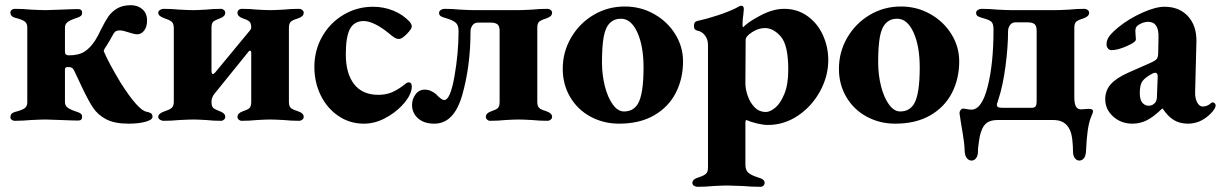

<svg xmlns="http://www.w3.org/2000/svg" viewBox="-20 -462 4699 739"><path d="M290 -138 268 -185Q267 -187 263.5 -193.5Q260 -200 255 -202Q250 -204 241 -204Q230 -204 230 -195V-69Q230 -56 240 -48Q250 -40 278 -31Q287 -28 291.5 -24Q296 -20 296 -12Q296 2 281 2Q262 2 216 0Q172 -2 156 -2Q139 -2 99 0Q67 3 36 3Q30 3 25 -1Q20 -5 20 -11Q20 -26 37 -31Q65 -38 75 -45.5Q85 -53 85 -68V-357Q85 -372 75 -379.5Q65 -387 37 -394Q20 -399 20 -414Q20 -420 25 -424Q30 -428 36 -428Q68 -428 99 -425Q139 -423 156 -423Q172 -423 216 -425Q262 -427 281 -427Q296 -427 296 -413Q296 -405 291.5 -401Q287 -397 278 -394Q250 -385 240 -377Q230 -369 230 -356V-263Q230 -249 245 -249Q283 -249 305.5 -263.5Q328 -278 346 -306Q357 -323 369 -349Q385 -381 397.5 -399Q410 -417 431 -429.5Q452 -442 484 -442Q510 -442 528 -426.5Q546 -411 546 -383Q546 -359 535 -344.5Q524 -330 508 -330Q497 -330 473 -338Q469 -339 459.5 -342Q450 -345 442 -345Q430 -345 424 -340.5Q418 -336 410 -320Q405 -310 396.5 -296.5Q388 -283 383 -275Q380 -270 379.5 -267.5Q379 -265 380.5 -262.5Q382 -260 382 -259Q398 -221 444 -144Q512 -37 544 -32Q555 -30 561 -26Q567 -22 567 -12Q567 -1 540.5 6.5Q514 14 475 14Q421 14 388.5 -3Q356 -20 337 -49Q318 -78 290 -138Z M589 -12Q589 -25 612 -33Q631 -39 640 -46Q649 -53 649 -71V-354Q649 -372 640 -379Q631 -386 612 -392Q589 -400 589 -413Q589 -419 595.5 -423.5Q602 -428 609 -428Q640 -428 670 -425Q708 -423 724 -423Q740 -423 774 -425Q801 -428 831 -428Q837 -428 842 -423.5Q847 -419 847 -413Q847 -399 828 -392Q809 -385 801.5 -379Q794 -373 794 -355V-192Q794 -177 799 -177Q803 -177 809 -184L938 -340Q939 -341 943 -346Q947 -351 947 -355Q947 -373 939.5 -379.5Q932 -386 913 -392Q894 -399 894 -413Q894 -420 899 -424Q904 -428 910 -428Q941 -428 969 -425Q1003 -423 1020 -423Q1036 -423 1072 -425Q1100 -428 1132 -428Q1138 -428 1143.5 -423.5Q1149 -419 1149 -413Q1149 -399 1129 -392Q1109 -386 1100.5 -379.5Q1092 -373 1092 -355V-70Q1092 -52 1100.5 -45.5Q1109 -39 1129 -33Q1149 -26 1149 -12Q1149 -6 1143.5 -1.5Q1138 3 1132 3Q1101 3 1072 0Q1036 -2 1020 -2Q1003 -2 969 0Q941 3 910 3Q904 3 899 -1.5Q894 -6 894 -12Q894 -26 913 -33Q932 -39 939.5 -45.5Q947 -52 947 -70V-259Q947 -265 944 -266.5Q941 -268 938 -265L807 -103Q794 -88 794 -70Q794 -52 801.5 -46Q809 -40 828 -33Q847 -26 847 -12Q847 -6 842 -1.5Q837 3 831 3Q801 3 774 0Q740 -2 724 -2Q708 -2 670 0Q640 3 609 3Q602 3 595.5 -1.5Q589 -6 589 -12Z M1190 -205Q1190 -268 1220 -321Q1250 -374 1302 -405Q1354 -436 1416 -436Q1457 -436 1494 -421Q1531 -406 1557 -378Q1565 -368 1565 -360Q1565 -351 1546 -331.5Q1527 -312 1516 -312Q1507 -312 1499.5 -316.5Q1492 -321 1480 -331Q1453 -354 1426.5 -367.5Q1400 -381 1380 -381Q1344 -381 1327.5 -351.5Q1311 -322 1311 -253Q1311 -179 1343 -138Q1375 -97 1436 -97Q1464 -97 1486.5 -106Q1509 -115 1535 -135Q1537 -137 1542.5 -141Q1548 -145 1553 -145Q1565 -145 1565 -129Q1565 -116 1559 -102Q1550 -79 1523.5 -52Q1497 -25 1459 -5.5Q1421 14 1380 14Q1327 14 1283.5 -15Q1240 -44 1215 -94Q1190 -144 1190 -205Z M1566 -58Q1566 -81 1579.5 -99Q1593 -117 1615 -117Q1627 -117 1638.5 -112Q1650 -107 1659 -99Q1667 -90 1675.5 -83.5Q1684 -77 1690 -77Q1713 -77 1729 -167Q1745 -257 1745 -343Q1745 -366 1733 -375.5Q1721 -385 1697 -392Q1682 -396 1676 -400Q1670 -404 1670 -413Q1670 -419 1676.5 -423.5Q1683 -428 1690 -428Q1721 -428 1751 -425Q1789 -423 1805 -423H1976Q1992 -423 2028 -425Q2056 -428 2088 -428Q2094 -428 2099.5 -423.5Q2105 -419 2105 -413Q2105 -399 2085 -392Q2065 -386 2056.5 -379.5Q2048 -373 2048 -355V-70Q2048 -52 2056.5 -45.5Q2065 -39 2085 -33Q2105 -26 2105 -12Q2105 -6 2099.5 -1.5Q2094 3 2088 3Q2057 3 2028 0Q1992 -2 1976 -2Q1959 -2 1925 0Q1897 3 1866 3Q1860 3 1855 -1.5Q1850 -6 1850 -12Q1850 -26 1869 -33Q1888 -39 1895.5 -45.5Q1903 -52 1903 -70V-343Q1903 -362 1894.5 -368.5Q1886 -375 1869 -375H1820Q1806 -375 1798.5 -364.5Q1791 -354 1791 -341Q1791 -209 1759.5 -97.5Q1728 14 1652 14Q1612 14 1589 -6.5Q1566 -27 1566 -58Z M2146 -197Q2146 -262 2178 -317Q2210 -372 2264.5 -404.5Q2319 -437 2385 -437Q2446 -437 2497.5 -408Q2549 -379 2579 -330.5Q2609 -282 2609 -226Q2609 -159 2581 -104.5Q2553 -50 2497.5 -18Q2442 14 2363 14Q2303 14 2253 -13Q2203 -40 2174.5 -88.5Q2146 -137 2146 -197ZM2435 -62Q2457 -99 2457 -202Q2457 -285 2433 -337.5Q2409 -390 2370 -390Q2344 -390 2327 -373Q2310 -356 2303.5 -319.5Q2297 -283 2297 -222Q2297 -174 2308 -130.5Q2319 -87 2338.5 -60Q2358 -33 2382 -33Q2417 -33 2435 -62Z M2645 242Q2645 228 2668 221Q2690 214 2697.5 206.5Q2705 199 2705 183V-290Q2705 -310 2693.5 -325.5Q2682 -341 2664 -344Q2657 -346 2654 -350Q2651 -354 2651 -363Q2651 -378 2663 -381Q2700 -389 2742.5 -403Q2785 -417 2813 -431Q2815 -432 2822 -436Q2829 -440 2833 -440Q2843 -440 2843 -427L2841 -405Q2840 -399 2839 -390Q2838 -381 2838 -369Q2838 -359 2840 -357Q2860 -378 2908 -403Q2956 -428 2998 -428Q3049 -428 3088 -400Q3127 -372 3147.5 -326.5Q3168 -281 3168 -231Q3168 -169 3136.5 -111Q3105 -53 3051.5 -17Q2998 19 2935 19Q2919 19 2895 13.5Q2871 8 2853 0Q2849 0 2849 11V172Q2849 193 2860.5 203Q2872 213 2901 222Q2923 228 2923 242Q2923 248 2918.5 252.5Q2914 257 2907 257Q2873 257 2839 254Q2797 252 2780 252Q2764 252 2726 254Q2696 257 2665 257Q2657 257 2651 253Q2645 249 2645 242ZM3014 -194Q3014 -288 2985.5 -321Q2957 -354 2924 -354Q2899 -354 2874.5 -338Q2850 -322 2850 -309L2849 -141Q2849 -119 2858 -93Q2867 -67 2884.5 -49Q2902 -31 2928 -31Q2944 -31 2964 -47.5Q2984 -64 2999 -100.5Q3014 -137 3014 -194Z M3209 -197Q3209 -262 3241 -317Q3273 -372 3327.5 -404.5Q3382 -437 3448 -437Q3509 -437 3560.5 -408Q3612 -379 3642 -330.5Q3672 -282 3672 -226Q3672 -159 3644 -104.5Q3616 -50 3560.5 -18Q3505 14 3426 14Q3366 14 3316 -13Q3266 -40 3237.5 -88.5Q3209 -137 3209 -197ZM3498 -62Q3520 -99 3520 -202Q3520 -285 3496 -337.5Q3472 -390 3433 -390Q3407 -390 3390 -373Q3373 -356 3366.5 -319.5Q3360 -283 3360 -222Q3360 -174 3371 -130.5Q3382 -87 3401.5 -60Q3421 -33 3445 -33Q3480 -33 3498 -62Z M3693 120Q3692 89 3686 55Q3680 21 3679 13Q3673 -25 3673 -27Q3673 -32 3677 -38Q3681 -44 3687 -44Q3692 -44 3702 -42Q3712 -40 3719 -40Q3759 -40 3781.5 -128.5Q3804 -217 3804 -348Q3804 -371 3795.5 -378.5Q3787 -386 3764 -392Q3749 -396 3743 -400Q3737 -404 3737 -413Q3737 -419 3743.5 -423.5Q3750 -428 3757 -428Q3788 -428 3818 -425Q3856 -423 3872 -423H4043Q4059 -423 4095 -425Q4123 -428 4155 -428Q4161 -428 4166.5 -423.5Q4172 -419 4172 -413Q4172 -399 4152 -392Q4132 -386 4123.5 -379.5Q4115 -373 4115 -355V-87Q4115 -64 4121 -52.5Q4127 -41 4142 -41Q4147 -41 4154 -42Q4161 -43 4170 -43Q4187 -43 4187 -34L4186 -28Q4184 -23 4177.5 -6.5Q4171 10 4166.5 41.5Q4162 73 4160 120Q4159 138 4152 147Q4145 156 4134 156Q4124 156 4117 146.5Q4110 137 4110 123Q4110 99 4107 73Q4098 0 4035 0H3819Q3784 0 3768.5 20.5Q3753 41 3748 82Q3747 89 3745.5 101Q3744 113 3744 123Q3744 137 3737 146.5Q3730 156 3720 156Q3709 156 3701.5 147Q3694 138 3693 120ZM3950 -47Q3962 -47 3966 -53Q3970 -59 3970 -70V-344Q3970 -363 3961.5 -369.5Q3953 -376 3936 -376H3889Q3875 -376 3867.5 -365.5Q3860 -355 3860 -342Q3860 -282 3850 -206.5Q3840 -131 3823 -80Q3822 -75 3819.5 -69Q3817 -63 3817 -59Q3817 -51 3823 -49Q3829 -47 3841 -47Z M4234 -80Q4234 -114 4255.5 -138Q4277 -162 4322 -182L4408 -220Q4428 -229 4433 -236Q4438 -243 4438 -263L4439 -318Q4441 -378 4399 -378Q4387 -378 4374 -372.5Q4361 -367 4355 -360Q4350 -354 4350 -341Q4350 -334 4351 -325.5Q4352 -317 4352 -310Q4352 -300 4317 -284.5Q4282 -269 4258 -269Q4250 -269 4244.5 -275.5Q4239 -282 4239 -292Q4239 -308 4250 -323Q4261 -338 4287 -359Q4327 -391 4377.5 -413.5Q4428 -436 4462 -436Q4519 -436 4552.5 -399.5Q4586 -363 4585 -302L4580 -108Q4579 -85 4587.5 -68.5Q4596 -52 4609 -52Q4627 -52 4641 -65Q4644 -68 4647 -68Q4652 -68 4655.5 -64.5Q4659 -61 4659 -56Q4659 -44 4639 -24Q4601 14 4552 14Q4521 14 4498 0Q4475 -14 4455 -44H4453Q4420 -12 4394 1Q4368 14 4339 14Q4295 14 4264.5 -13.5Q4234 -41 4234 -80ZM4427 -68Q4433 -76 4433 -91L4436 -168Q4436 -182 4426 -182Q4422 -182 4416 -179Q4388 -164 4377.5 -150Q4367 -136 4367 -104Q4367 -78 4377 -66.5Q4387 -55 4401 -55Q4417 -55 4427 -68Z"/></svg>

Font: EB Garamond ExtraBold
Style: Regular
Weight: 800
Designer: Georg Duffner and Octavio Pardo
Foundry: Georg Duffner
Version: Version 1.000